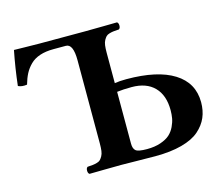

<svg xmlns="http://www.w3.org/2000/svg" viewBox="-94 -770 1036 895"><g transform="rotate(-15 424.0 -322.5)"><path d="M456.1 -334V-84Q456.1 -59.6 468 -49.8Q480 -40 522 -40Q559.6 -40 588.1 -49.8Q616.7 -59.6 632.8 -74.2Q648.9 -88.9 658.7 -109.6Q668.5 -130.4 671.6 -148.4Q674.8 -166.5 674.8 -187Q674.8 -259.3 636.2 -298.6Q597.7 -337.9 526.9 -337.9Q486.8 -337.9 456.1 -334ZM232.9 2Q225.6 -2.4 225.6 -15.1Q225.6 -27.8 232.9 -32.2Q249.5 -33.2 258.5 -34.2Q267.6 -35.2 278.8 -38.3Q290 -41.5 295.4 -47.1Q300.8 -52.7 306.4 -62.5Q312 -72.3 314 -86.9Q315.9 -101.6 315.9 -122.1V-523.9Q315.9 -603 280.8 -603H221.2Q183.1 -603 154.8 -593.5Q126.5 -584 108.2 -565.7Q89.8 -547.4 78.6 -525.9Q67.4 -504.4 59.1 -475.1Q33.7 -471.2 16.1 -480Q25.4 -563 42 -647Q43.9 -647 94.5 -646Q145 -645 162.1 -645H384.8Q407.7 -645 472.4 -646Q537.1 -647 539.1 -647Q546.4 -642.6 546.4 -629.9Q546.4 -617.2 539.1 -612.8Q522.5 -611.8 513.4 -610.8Q504.4 -609.9 493.2 -606.7Q481.9 -603.5 476.6 -597.9Q471.2 -592.3 465.6 -582.5Q460 -572.8 458 -558.1Q456.1 -543.5 456.1 -522.9V-376Q480 -379.9 512.2 -379.9Q662.1 -379.9 741.9 -329.8Q821.8 -279.8 821.8 -186Q821.8 -146 807.9 -113.3Q793.9 -80.6 763.7 -54Q733.4 -27.3 679.2 -12.7Q625 2 550.8 2Q518.1 2 461.4 1Q404.8 0 387.2 0Q363.8 0 299.3 1Q234.9 2 232.9 2Z"/></g></svg>

Font: Common Serif
Style: Bold
Weight: 700
Designer: Philipp H. Poll, Khaled Hosny
Foundry: Stefan Peev, Context Ltd.
Version: Version 1.026